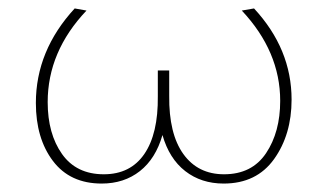

<svg xmlns="http://www.w3.org/2000/svg" viewBox="-20 -431 776 455"><path d="M671 -195Q671 -112 629.5 -54Q588 4 510 4Q457 4 419 -25.5Q381 -55 365 -111Q349 -55 311.5 -25.5Q274 4 221 4Q146 4 105.5 -49.5Q65 -103 65 -187Q65 -311 157 -411L185 -406Q93 -309 93 -189Q93 -114 127 -66Q161 -18 226 -18Q289 -18 322 -66Q355 -114 354 -203V-264H381V-204Q380 -114 414.5 -66Q449 -18 511 -18Q577 -18 610.5 -68Q644 -118 644 -192Q644 -309 553 -406L582 -411Q671 -315 671 -195Z"/></svg>

Font: Ysabeau Infant Extralight
Style: Regular
Weight: 200
Designer: Christian Thalmann (Catharsis Fonts)
Version: Version 0.003